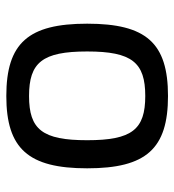

<svg xmlns="http://www.w3.org/2000/svg" viewBox="8 -547 552 608"><g transform="rotate(-90 284.0 -243.0)"><path d="M284 -499C117 -499 55 -429 55 -243C55 -56 117 13 284 13C452 13 513 -56 513 -243C513 -429 452 -499 284 -499ZM284 -427C390 -427 425 -385 425 -243C425 -101 390 -59 284 -59C178 -59 144 -101 144 -243C144 -385 178 -427 284 -427Z"/></g></svg>

Font: SnT
Style: Regular
Weight: 400
Designer: Natanael Gama
Version: Version 1.001;PS 001.001;hotconv 1.0.70;makeotf.lib2.5.58329